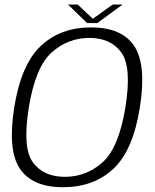

<svg xmlns="http://www.w3.org/2000/svg" viewBox="-20 -798 665 823"><path d="M250 4.5Q381.5 4.5 466 -74.5Q550.5 -153.5 579.5 -337.5Q608.5 -520.5 555.5 -600.5Q502.5 -680.5 370.5 -680.5Q239 -680.5 154.8 -601Q70.5 -521.5 41 -337.5Q12 -154.5 65.2 -75Q118.5 4.5 250 4.5ZM258 -40Q166.5 -40 121 -102Q75.5 -164 103.5 -337.5Q132 -511.5 201.8 -573.5Q271.5 -635.5 363 -635.5Q454 -635.5 499.8 -573.5Q545.5 -511.5 517.5 -337.5Q489 -163.5 419.2 -101.8Q349.5 -40 258 -40ZM353.5 -699H397L505.5 -778.5H463L378 -717.5L313 -778.5H271.5Z"/></svg>

Font: Anybody Thin Light
Style: Italic
Weight: 300
Italic angle: -10°
Version: Version 1.113;gftools[0.9.25]